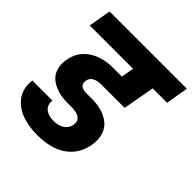

<svg xmlns="http://www.w3.org/2000/svg" viewBox="-202 -886 1053 1053"><g transform="rotate(45 324.5 -360.0)"><path d="M26.9 -608.9 49.8 -740.2H648.9L627 -608.9H515.1L481.9 -424.8H299.8Q271.5 -424.8 250.7 -414.1Q230 -403.3 226.1 -378.9Q222.2 -355 236.3 -344Q250.5 -333 277.8 -333H321.8Q363.8 -333 398.4 -322.3Q433.1 -311.5 458.7 -290.3Q484.4 -269 495.1 -233.9Q505.9 -198.7 498 -152.8Q483.4 -71.3 419.4 -25.6Q355.5 20 248 20Q175.3 20 120.8 -2.2Q66.4 -24.4 38.1 -68.6Q9.8 -112.8 18.1 -172.9H173.8Q169.4 -136.7 192.4 -117.4Q215.3 -98.1 256.8 -98.1Q293.9 -98.1 318.8 -114.7Q343.8 -131.3 349.1 -159.2Q355 -191.4 334.5 -206.8Q314 -222.2 273.9 -222.2H238.8Q214.4 -222.2 189.9 -226.3Q165.5 -230.5 140.4 -241.9Q115.2 -253.4 97.7 -271Q80.1 -288.6 71.8 -317.6Q63.5 -346.7 69.8 -383.8Q82.5 -458.5 140.6 -496.8Q198.7 -535.2 278.8 -535.2H350.1L362.8 -608.9Z"/></g></svg>

Font: SVN-Poppins
Style: Bold Italic
Weight: 700
Italic angle: -10°
Designer: Ninad Kale (Devanagari), Jonny Pinhorn (Latin)
Foundry: Indian Type Foundry
Version: Version 3.002 2017